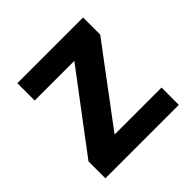

<svg xmlns="http://www.w3.org/2000/svg" viewBox="-142 -657 784 784"><g transform="rotate(-45 250.0 -264.5)"><path d="M39.8 0V-97.6L289.2 -428.9H60.2V-528.9H439.8V-430.1L192.8 -100H463.9V0Z"/></g></svg>

Font: Ramabhadra
Style: Regular
Weight: 400
Designer: Purushoth Kumar Guthula
Foundry: Andhrapradesh Society for Knowledge Networks
Version: Version 1.0.5; ttfautohint (vUNKNOWN) -l 7 -r 28 -G 50 -x 13